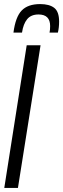

<svg xmlns="http://www.w3.org/2000/svg" viewBox="-20 -922 310 942"><path d="M1 0 111 -700H179L68 0ZM177 -902Q222 -902 246 -883.5Q270 -865 270 -816Q270 -787 264 -762H223Q226 -775 226 -794Q226 -851 169 -851Q132 -851 113 -827.5Q94 -804 88 -762H46Q56 -839 86.5 -870.5Q117 -902 177 -902Z"/></svg>

Font: Georama Condensed
Style: Italic
Weight: 400
Width: 3
Italic angle: -9°
Designer: Jean-Baptiste Levee
Foundry: Production Type
Version: Version 1.000